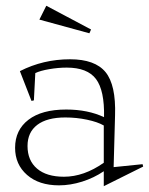

<svg xmlns="http://www.w3.org/2000/svg" viewBox="-20 -621 516 664"><path d="M32.2 -109.9Q32.2 -171.4 78.4 -206.8Q124.5 -242.2 209 -242.2Q283.7 -242.2 339.8 -215.8Q341.8 -308.1 312 -347.7Q282.2 -387.2 210.9 -387.2Q181.2 -387.2 150.1 -381.8Q119.1 -376.5 102.1 -368.2L97.2 -273.9L88.9 -272L48.8 -375Q129.4 -416 222.2 -416Q308.6 -416 345 -371.6Q381.3 -327.1 377.9 -222.2L373 -43L473.1 -53.2L475.1 -44.9L338.9 22.9V-28.8Q305.2 -5.9 264.2 7.1Q223.1 20 184.1 20Q114.7 20 73.5 -16.1Q32.2 -52.2 32.2 -109.9ZM75.2 -116.2Q75.2 -65.9 108.2 -37.8Q141.1 -9.8 201.2 -9.8Q270 -9.8 338.9 -58.1V-187Q317.9 -199.2 281.2 -207Q244.6 -214.8 206.1 -214.8Q142.6 -214.8 108.9 -189.2Q75.2 -163.6 75.2 -116.2ZM116.2 -553.2 140.1 -601.1 294.9 -519 289.1 -505.9Z"/></svg>

Font: Halibut Thin
Style: Regular
Weight: 250
Designer: Matteo Maggi
Foundry: Collletttivo
Version: Version 3.080 | FøM Fix